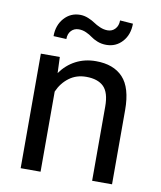

<svg xmlns="http://www.w3.org/2000/svg" viewBox="-83 -806 730 872"><g transform="rotate(10 282.0 -369.5)"><path d="M163.6 0H71.8V-528.3H159.2L162.1 -454.6Q190.4 -494.6 231.9 -516.4Q273.4 -538.1 324.7 -538.1Q406.2 -538.1 449.7 -491.7Q493.2 -445.3 493.2 -342.3V0H401.4V-342.8Q401.4 -406.7 374.3 -433.6Q347.2 -460.4 293.5 -460.4Q248 -460.4 214.6 -435.3Q181.2 -410.2 163.6 -369.6ZM399.9 -739.3 460 -734.9Q460 -684.1 430.7 -651.6Q401.4 -619.1 356.9 -619.1Q334.5 -619.1 315.7 -626.7Q296.9 -634.3 285.4 -643.1Q273.9 -651.9 257.3 -659.4Q240.7 -667 222.7 -667Q201.7 -667 188 -652.6Q174.3 -638.2 174.3 -613.8L114.7 -616.7Q114.7 -667 144 -700Q173.3 -732.9 217.3 -732.9Q236.3 -732.9 254.9 -725.3Q273.4 -717.8 286.1 -709Q298.8 -700.2 316.4 -692.6Q334 -685.1 351.6 -685.1Q372.6 -685.1 386.2 -700Q399.9 -714.8 399.9 -739.3Z"/></g></svg>

Font: Bert Sans Medium
Style: Regular
Weight: 500
Designer: Christian Robertson, Adam Twardoch, & Cristiano Sobral
Foundry: Google
Version: Version 12.135;January 10, 2020;FontCreator 12.0.0.2547 64-b